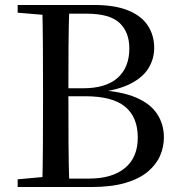

<svg xmlns="http://www.w3.org/2000/svg" viewBox="-20 -752 721 772"><path d="M51 0V-31L193 -44H205V0ZM150 0Q152 -85 152.5 -171Q153 -257 153 -345V-394Q153 -479 152.5 -563.5Q152 -648 150 -732H259Q256 -649 255.5 -564Q255 -479 255 -390V-370Q255 -265 255.5 -175.5Q256 -86 259 0ZM205 0V-34H339Q431 -34 482.5 -76.5Q534 -119 534 -199Q534 -281 483 -323Q432 -365 323 -365H205V-397H313Q406 -397 453 -439Q500 -481 500 -557Q500 -623 460.5 -660Q421 -697 328 -697H205V-732H357Q442 -732 495.5 -710Q549 -688 574.5 -649Q600 -610 600 -559Q600 -516 577.5 -478.5Q555 -441 504 -415Q453 -389 369 -380L373 -390Q468 -385 526.5 -360Q585 -335 612 -293.5Q639 -252 639 -200Q639 -161 623.5 -125.5Q608 -90 574 -61.5Q540 -33 484 -16.5Q428 0 346 0ZM51 -701V-732H205V-689H193Z"/></svg>

Font: Noto Serif SC ExtraLight Medium
Style: Regular
Weight: 500
Version: Version 2.002-H1;hotconv 1.1.0;makeotfexe 2.6.0